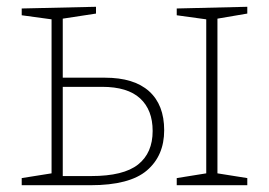

<svg xmlns="http://www.w3.org/2000/svg" viewBox="-20 -546 792 566"><path d="M709 -21V0H501V-21L588 -35V-489L501 -501V-521L709 -526V-506L621 -491V-35ZM44 0V-21L132 -35V-489L44 -501V-521L263 -526V-506L165 -491V-317H289Q375 -317 419.5 -277Q464 -237 464 -162Q464 -87 413 -43.5Q362 0 247 0ZM281 -290H165V-27H249Q344 -27 387 -61Q430 -95 430 -160Q430 -222 393 -256Q356 -290 281 -290Z"/></svg>

Font: Bitter ExtraLight
Style: Regular
Weight: 200
Designer: Sol Matas, and Bitter project Authors
Foundry: Sol Matas
Version: Version 2.001